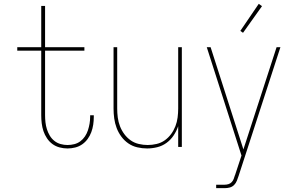

<svg xmlns="http://www.w3.org/2000/svg" viewBox="-20 -766 1540 1001"><path d="M332 8Q311 8 290.5 2.5Q270 -3 253.5 -15Q237 -27 225 -45Q213 -63 206.5 -82.5Q200 -102 197.5 -123Q195 -144 195 -165V-502H70V-520H195V-735H215V-520H420V-502H215V-165Q215 -147 217 -128.5Q219 -110 224.5 -92.5Q230 -75 239.5 -59Q249 -43 263.5 -31.5Q278 -20 296 -15Q314 -10 332 -10Q350 -10 367.5 -14.5Q385 -19 399 -29.5Q413 -40 423 -55Q433 -70 438.5 -87Q444 -104 447 -121.5Q450 -139 450 -157V-165H469V-156Q469 -136 466 -116Q463 -96 456 -77Q449 -58 437 -41.5Q425 -25 408.5 -13.5Q392 -2 372 3Q352 8 332 8Z M747 8Q721 8 695.5 2Q670 -4 649 -18.5Q628 -33 612.5 -54Q597 -75 588 -99Q579 -123 575.5 -148.5Q572 -174 572 -200V-520H591V-200Q591 -177 594 -153.5Q597 -130 605.5 -108Q614 -86 628 -67Q642 -48 661 -34.5Q680 -21 703.5 -15.5Q727 -10 750 -10Q773 -10 796.5 -15.5Q820 -21 839 -34.5Q858 -48 872 -67Q886 -86 894.5 -108Q903 -130 906 -153.5Q909 -177 909 -200V-520H928V0H909V-108Q900 -82 885 -59.5Q870 -37 848 -21Q826 -5 799.5 1.5Q773 8 747 8Z M1107 215V197H1151Q1161 197 1171 194Q1181 191 1188 183.5Q1195 176 1198.5 166.5Q1202 157 1205 147L1206 146V145L1239 45L1058 -520H1078L1249 13L1422 -520H1442L1224 151Q1220 163 1215 176Q1210 189 1200.5 198.5Q1191 208 1178 211.5Q1165 215 1151 215ZM1247 -595 1233 -605 1329 -746 1346 -734Z"/></svg>

Font: Iosevka SS18 Thin
Style: Regular
Weight: 100
Monospace: yes
Designer: Belleve Invis
Foundry: Belleve Invis
Version: Version 25.1.1; ttfautohint (v1.8.4)